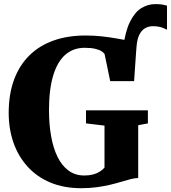

<svg xmlns="http://www.w3.org/2000/svg" viewBox="-20 -930 855 960"><path d="M649 -524.5 607 -594.5 595 -687.5Q606 -773 630.2 -821.5Q654.5 -870 687.2 -889.8Q720 -909.5 756.5 -909.5Q778 -909.5 791.2 -907.2Q804.5 -905 815 -901.5V-781.5Q797.5 -790.5 781.8 -794.8Q766 -799 745 -799Q723.5 -799 706 -789.2Q688.5 -779.5 677 -757Q665.5 -734.5 662.5 -695ZM386 11Q299.5 11 232 -17.2Q164.5 -45.5 118 -96.8Q71.5 -148 47.5 -216.5Q23.5 -285 23.5 -365.5Q23.5 -458.5 50 -530.8Q76.5 -603 126.5 -652.5Q176.5 -702 247.5 -727.2Q318.5 -752.5 408 -752.5Q450 -752.5 488.8 -748.2Q527.5 -744 561.2 -738Q595 -732 621.2 -727.2Q647.5 -722.5 664 -721L650.5 -524.5H531L503 -659.5Q499 -666.5 487.8 -673.8Q476.5 -681 456 -686Q435.5 -691 403 -691Q346 -691 306.2 -656Q266.5 -621 245.8 -551.8Q225 -482.5 225 -379Q225 -309 235.5 -249.5Q246 -190 267.5 -146Q289 -102 322.5 -77.2Q356 -52.5 401.5 -52.5Q426 -52.5 445 -57.5Q464 -62.5 478.2 -71.5Q492.5 -80.5 502.5 -92V-302L410 -313V-378.5H719.5V-313L671 -304V-40Q653 -39.5 632 -34Q611 -28.5 586 -21Q561 -13.5 530.8 -6.2Q500.5 1 464.5 6Q428.5 11 386 11Z"/></svg>

Font: Merriweather 36pt Black
Style: Regular
Weight: 900
Version: Version 2.100